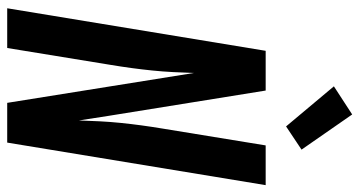

<svg xmlns="http://www.w3.org/2000/svg" viewBox="-258 -764 1021 546"><g transform="rotate(90 253.0 -490.5)"><path d="M3 0 124 -735H237L309 -288L322 -204Q323 -234 324.5 -263.5Q326 -293 329 -322.5Q332 -352 336 -381.5Q340 -411 345 -441L393 -735H506L385 0H272L187 -531Q186 -501 184.5 -471.5Q183 -442 180 -412.5Q177 -383 173 -353.5Q169 -324 164 -294L116 0ZM339 -793 225 -929 305 -981 405 -837Z"/></g></svg>

Font: Iosevka
Style: Bold Italic
Weight: 700
Italic angle: -9°
Monospace: yes
Designer: Belleve Invis
Foundry: Belleve Invis
Version: Version 32.5.0; ttfautohint (v1.8.4)